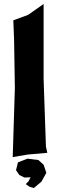

<svg xmlns="http://www.w3.org/2000/svg" viewBox="-20 -774 296 965"><path d="M70.3 42 60.5 81.1 77.1 105.5 102.5 118.2 133.8 117.2 123 137.7 109.4 151.4 128.9 165 150.4 170.9 188.5 138.7 212.9 94.7 199.2 53.7 172.9 30.3 118.2 23.4ZM46.9 -671.9 50.8 -574.2 54.7 -332 43.9 15.6 118.2 2.9 217.8 -5.9 210.9 -37.1 199.2 -375V-753.9L121.1 -699.2Z"/></svg>

Font: MaokenAssortedSans-TC
Style: Regular
Weight: 500
Version: Version 0.83